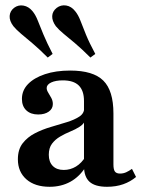

<svg xmlns="http://www.w3.org/2000/svg" viewBox="-20 -695 554 726"><path d="M297.6 -208.1V-312.9Q297.6 -352.4 277.8 -371.8Q258.1 -391.1 217.7 -391.1Q190.3 -391.1 173.4 -383.1Q156.5 -375 156.5 -362.1Q156.5 -354 162.5 -344.4Q168.5 -334.7 174.2 -324.2Q179.8 -313.7 179.8 -301.6Q179.8 -283.9 164.5 -273Q149.2 -262.1 124.2 -262.1Q96 -262.1 79.4 -277.8Q62.9 -293.5 62.9 -321Q62.9 -353.2 85.9 -377Q108.9 -400.8 150 -414.5Q191.1 -428.2 245.2 -428.2Q332.3 -428.2 370.6 -390.3Q408.9 -352.4 408.9 -266.1V-208.1ZM167.7 11.3Q112.1 11.3 79.8 -16.9Q47.6 -45.2 47.6 -92.7Q47.6 -129.8 65.7 -153.2Q83.9 -176.6 112.1 -191.1Q140.3 -205.6 172.2 -214.9Q204 -224.2 232.7 -233.1Q261.3 -241.9 279.8 -254Q298.4 -266.1 298.4 -286.3L302.4 -240.3Q296.8 -225.8 281 -215.7Q265.3 -205.6 245.6 -197.6Q225.8 -189.5 207.3 -178.6Q188.7 -167.7 176.6 -151.6Q164.5 -135.5 164.5 -109.7Q164.5 -83.1 179.4 -67.7Q194.4 -52.4 221 -52.4Q246 -52.4 267.3 -65.3Q288.7 -78.2 304.8 -104.8L305.6 -66.1Q280.6 -26.6 246 -7.7Q211.3 11.3 167.7 11.3ZM408.9 -73.4Q408.9 -54 414.5 -46.4Q420.2 -38.7 433.9 -38.7Q446 -38.7 456.9 -43.5Q467.7 -48.4 479 -56.5L494.4 -25.8Q473.4 -8.1 446 1.6Q418.5 11.3 384.7 11.3Q339.5 11.3 318.5 -7.7Q297.6 -26.6 297.6 -66.9V-208.1H408.9ZM160.5 -477.4Q127.4 -510.5 102.4 -531.5Q77.4 -552.4 59.7 -567.3Q41.9 -582.3 30.6 -596Q15.3 -616.1 16.5 -634.7Q17.7 -653.2 33.1 -665.3Q49.2 -677.4 69 -673.8Q88.7 -670.2 103.2 -652.4Q114.5 -638.7 123 -616.9Q131.5 -595.2 144.4 -564.1Q157.3 -533.1 179 -491.1ZM321.8 -477.4Q288.7 -510.5 263.7 -531.5Q238.7 -552.4 220.6 -567.3Q202.4 -582.3 191.1 -596Q176.6 -616.1 177.4 -634.3Q178.2 -652.4 194.4 -665.3Q210.5 -677.4 230.2 -674.2Q250 -671 264.5 -652.4Q275.8 -638.7 284.3 -616.5Q292.7 -594.4 305.2 -563.7Q317.7 -533.1 340.3 -491.1Z"/></svg>

Font: Playfair 9pt
Style: Bold
Weight: 700
Designer: Claus Eggers Sørensen
Foundry: Claus Eggers Sørensen
Version: Version 2.203